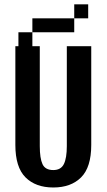

<svg xmlns="http://www.w3.org/2000/svg" viewBox="-20 -832 478 860"><path d="M158.2 -625V-177.7Q158.2 -123 170.4 -96.7Q182.6 -70.3 218.8 -70.3Q252.9 -70.3 266.1 -97.2Q279.3 -124 279.3 -177.7V-625H388.7V-182.6Q388.7 -83 343.3 -37.6Q297.9 7.8 218.8 7.8Q139.6 7.8 94.2 -37.6Q48.8 -83 48.8 -182.6V-625ZM250 -750V-687.5H187.5V-750ZM375 -812.5V-750H312.5V-812.5ZM312.5 -750V-687.5H250V-750ZM187.5 -750V-687.5H125V-750ZM125 -687.5V-625H62.5V-687.5Z"/></svg>

Font: Sudo Variable
Style: Regular
Weight: 400
Monospace: yes
Designer: Jens Kutilek
Foundry: Jens Kutilek
Version: Version 0.040